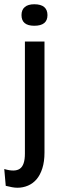

<svg xmlns="http://www.w3.org/2000/svg" viewBox="-46 -723 289 902"><path d="M36 159Q24 159 10.5 156.5Q-3 154 -19 150L-26 71Q24 86 47.5 69.5Q71 53 71 -1V-528H163V-6Q163 36 153 67.5Q143 99 126 119Q109 139 85.5 149Q62 159 36 159ZM115 -602Q85 -602 70 -614.5Q55 -627 55 -652Q55 -677 70.5 -690Q86 -703 115 -703Q146 -703 161.5 -690Q177 -677 177 -652Q177 -627 161.5 -614.5Q146 -602 115 -602Z"/></svg>

Font: Bricolage Grotesque Condensed
Style: Regular
Weight: 400
Width: 3
Designer: Mathieu Triay
Foundry: Atelier Triay
Version: Version 1.000;gftools[0.9.30]